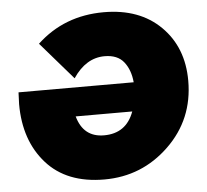

<svg xmlns="http://www.w3.org/2000/svg" viewBox="-52 -770 909 842"><g transform="rotate(-5 402.5 -349.5)"><path d="M374.5 16Q208.5 16 119.2 -84.8Q30 -185.5 30 -345.5L32 -397.5H539Q534 -452.5 506.2 -487.5Q478.5 -522.5 421.5 -522.5Q339.5 -522.5 282.5 -437.5L140 -602Q260.5 -715 434.5 -715Q592 -715 685 -622.8Q778 -530.5 778 -383.5Q778 -213.5 659 -98.8Q540 16 374.5 16ZM389.5 -177Q487.5 -177 521.5 -270.5H272.5Q298.5 -177 389.5 -177Z"/></g></svg>

Font: Argentum Sans Black
Style: Italic
Weight: 900
Italic angle: -11°
Designer: Julieta Ulanovsky (font), Cristiano Sobral (main changes and remaster)
Foundry: Julieta Ulanovsky (font), Cristiano Sobral (main changes and remaster)
Version: Version 2.007;June 15, 2022;FontCreator 14.0.0.2814 64-bit; 